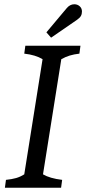

<svg xmlns="http://www.w3.org/2000/svg" viewBox="-20 -882 405 902"><path d="M94 -63 180 -604Q147 -624 94 -630L99 -667H358L353 -630Q327 -627 307.5 -621Q288 -615 268 -604L182 -63Q214 -44 272 -37L267 0H3L8 -37Q36 -40 55.5 -45.5Q75 -51 94 -63ZM292 -842Q308 -862 329 -862Q344 -862 354.5 -852.5Q365 -843 365 -828Q365 -816 360 -807Q355 -798 342 -789L220 -705L198 -730Z"/></svg>

Font: Caladea
Style: Italic
Weight: 400
Italic angle: -9°
Designer: Carolina Giovagnoli and Andres Torresi
Foundry: Carolina Giovagnoli & Andres Torresi
Version: Version 1.001